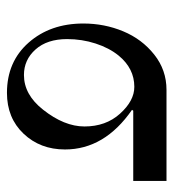

<svg xmlns="http://www.w3.org/2000/svg" viewBox="5 -477 480 530"><g transform="rotate(90 245.0 -212.0)"><path d="M44.9 -202.1Q44.9 -260.3 66.4 -312Q87.9 -363.8 130.6 -397.7Q173.3 -431.6 228 -431.6H479.5V-339.8H285.6L283.2 -336.4Q392.6 -260.7 392.6 -151.4Q392.6 -83 349.1 -37.1Q305.7 8.8 236.3 8.8Q150.4 8.8 97.7 -51Q44.9 -110.8 44.9 -202.1ZM87.9 -157.2Q87.9 -102.1 116.5 -70.1Q145 -38.1 187 -38.1Q241.2 -38.1 282.7 -90.8Q329.1 -149.4 329.1 -205.1Q329.1 -264.2 293.9 -303.2Q258.3 -342.8 219.7 -342.8Q168.9 -342.8 133.3 -299.3Q112.3 -273.4 100.1 -235.8Q87.9 -198.2 87.9 -157.2Z"/></g></svg>

Font: Theano Didot
Style: Regular
Weight: 400
Designer: Alexey Kryukov
Version: Version 2.0